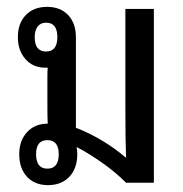

<svg xmlns="http://www.w3.org/2000/svg" viewBox="-20 -532 533 559"><path d="M120 7Q81 7 58.5 -17.5Q36 -42 36 -83Q36 -123 59 -147.5Q82 -172 119 -172Q118 -191 118 -218V-312Q118 -326 119 -335Q115 -335 111 -335Q76 -335 54 -360Q32 -385 32 -424Q32 -464 55 -488Q78 -512 117 -512Q156 -512 178.5 -488Q201 -464 201 -424V-160Q240 -145 277.5 -122.5Q315 -100 345 -74H347Q346 -103 345.5 -133.5Q345 -164 345 -222V-506H428V0H347Q317 -30 279 -57Q241 -84 203 -104Q205 -94 205 -83Q205 -42 182 -17.5Q159 7 120 7ZM114 -382Q147 -382 147 -424Q147 -466 114 -466Q98 -466 89.5 -454.5Q81 -443 81 -424Q81 -382 114 -382ZM118 -41Q151 -41 151 -83Q151 -124 118 -124Q85 -124 85 -83Q85 -41 118 -41Z"/></svg>

Font: Noto Sans Thai Looped UI Narrow
Style: Regular
Weight: 400
Width: 4
Designer: Cadson Demak Team
Foundry: Cadson Demak Co., Ltd.
Version: Version 1.000